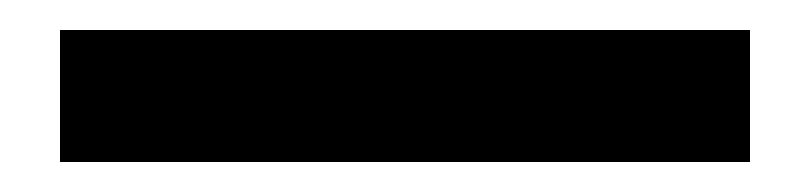

<svg xmlns="http://www.w3.org/2000/svg" viewBox="-20 -20 540 128"><path d="M20 88V0H480V88Z"/></svg>

Font: Nunito Sans ExtraBold
Style: Regular
Weight: 800
Designer: Vernon Adams
Foundry: Vernon Adams
Version: Version 3.101; ttfautohint (v1.8.4.7-5d5b);gftools[0.9.27]